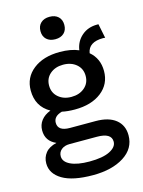

<svg xmlns="http://www.w3.org/2000/svg" viewBox="-136 -796 812 1090"><g transform="rotate(-15 270.0 -251.5)"><path d="M213.9 -700.2Q232.9 -717.8 265.1 -717.8Q297.4 -717.8 316.2 -700.2Q335 -682.6 335 -651.9Q335 -621.1 316.2 -603.5Q297.4 -585.9 265.1 -585.9Q232.9 -585.9 213.9 -603.5Q194.8 -621.1 194.8 -651.9Q194.8 -682.6 213.9 -700.2ZM365.2 -78.1Q441.4 -78.1 483.2 -44.7Q524.9 -11.2 524.9 47.9Q524.9 125.5 454.6 170.2Q384.3 214.8 272.9 214.8Q153.8 214.8 93 178.5Q32.2 142.1 32.2 82Q32.2 46.4 53.2 20.3Q74.2 -5.9 118.2 -16.1Q58.1 -42 58.1 -105Q58.1 -138.2 77.4 -163.3Q96.7 -188.5 132.8 -202.1Q54.2 -246.1 54.2 -340.8Q54.2 -417 113.3 -463.4Q172.4 -509.8 269 -509.8Q334.5 -509.8 379.9 -490.2Q387.2 -541 424.1 -573Q460.9 -605 515.1 -605H522.9L540 -521Q538.1 -521 533.9 -521.5Q529.8 -522 527.8 -522Q442.4 -522 432.1 -459Q484.9 -414.6 484.9 -340.8Q484.9 -264.2 425.8 -218Q366.7 -171.9 269 -171.9Q226.6 -171.9 193.8 -179.2Q144 -165.5 144 -127Q144 -78.1 214.8 -78.1ZM269 -435.1Q222.7 -435.1 192.4 -409.2Q162.1 -383.3 162.1 -340.8Q162.1 -298.3 192.4 -272.2Q222.7 -246.1 269 -246.1Q315.9 -246.1 346.4 -272.2Q377 -298.3 377 -340.8Q377 -383.3 346.7 -409.2Q316.4 -435.1 269 -435.1ZM272.9 134.8Q351.6 134.8 392.8 113.8Q434.1 92.8 434.1 61Q434.1 9.8 349.1 9.8H188Q159.2 9.8 140.6 24.7Q122.1 39.6 122.1 64Q122.1 96.7 162.1 115.7Q202.1 134.8 272.9 134.8Z"/></g></svg>

Font: Work Sans Medium
Style: Regular
Weight: 500
Designer: Wei Huang
Foundry: Wei Huang
Version: Version 2.012